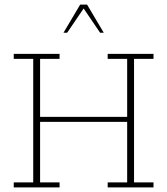

<svg xmlns="http://www.w3.org/2000/svg" viewBox="-20 -818 730 838"><path d="M40 0V-22H125V-561H40V-583H240V-561H155V-308H535V-561H450V-583H650V-561H565V-22H650V0H450V-22H535V-286H155V-22H240V0ZM257 -675 330 -798H360L433 -675H417L345 -781L273 -675Z"/></svg>

Font: Rokkitt Thin
Style: Regular
Weight: 250
Version: Version 3.103